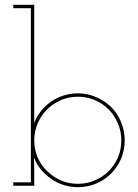

<svg xmlns="http://www.w3.org/2000/svg" viewBox="-20 -770 572 796"><path d="M35 0H122V-54Q122 -70 121.5 -85.5Q121 -101 121 -117Q131 -90 149.5 -67.5Q168 -45 192 -29Q215 -12 243.5 -3Q272 6 303 6Q343 6 378.5 -9Q414 -24 441 -51Q467 -77 482 -112Q497 -147 497 -188Q497 -228 482 -264Q467 -300 441 -326Q414 -352 378.5 -367.5Q343 -383 303 -383Q272 -383 243.5 -374Q215 -365 192 -349Q168 -332 150 -309.5Q132 -287 122 -260Q122 -280 122 -290.5Q122 -301 122 -321V-750H35V-736H108V-14H35ZM303 -369Q340 -369 373 -355Q406 -341 431 -316Q455 -291 469 -258Q483 -225 483 -188Q483 -150 469 -117.5Q455 -85 431 -61Q406 -36 373 -22Q340 -8 303 -8Q265 -8 232.5 -22Q200 -36 175 -61Q150 -85 136 -117.5Q122 -150 122 -188Q122 -225 136 -258Q150 -291 175 -316Q200 -341 232.5 -355Q265 -369 303 -369Z"/></svg>

Font: Josefin Slab Thin Thin
Style: Regular
Weight: 250
Version: Version 2.000